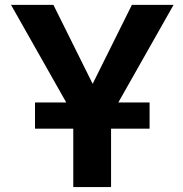

<svg xmlns="http://www.w3.org/2000/svg" viewBox="-20 -752 737 774"><path d="M121.1 -233.4V-338.9H247.1L24.4 -732.4H195.3L353.5 -414.1L511.7 -732.4H679.7L457 -338.9H583V-233.4H427.7V2H275.4V-233.4Z"/></svg>

Font: Nasu
Style: Bold
Weight: 700
Designer: Ryoko NISHIZUKA (kana &amp; ideographs); Paul D. Hunt (Latin, Greek &amp; Cyrillic); Wenlong ZHANG (bopomofo); Sandoll C
Version: Version 2014.1215